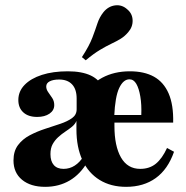

<svg xmlns="http://www.w3.org/2000/svg" viewBox="-20 -702 712 733"><path d="M461.3 11.3Q403.2 11.3 360.5 -14.9Q317.7 -41.1 294.8 -90.3Q271.8 -139.5 271.8 -208.1Q271.8 -282.3 298 -331.5Q324.2 -380.6 370.2 -405.2Q416.1 -429.8 475.8 -429.8Q530.6 -429.8 567.7 -409.3Q604.8 -388.7 623.8 -345.2Q642.7 -301.6 641.1 -233.9H373.4L371.8 -262.9H519.4Q521 -302.4 515.7 -333.5Q510.5 -364.5 500.4 -381.9Q490.3 -399.2 474.2 -399.2Q450.8 -399.2 435.1 -366.1Q419.4 -333.1 416.1 -258.1L417.7 -254Q416.9 -247.6 416.9 -240.3Q416.9 -233.1 416.9 -221Q416.9 -144.4 441.9 -100.8Q466.9 -57.3 515.3 -57.3Q550.8 -57.3 575 -77Q599.2 -96.8 617.7 -137.1L644.4 -122.6Q621 -55.6 574.6 -22.2Q528.2 11.3 461.3 11.3ZM222.6 -57.3Q246 -57.3 265.3 -69.8Q284.7 -82.3 298.4 -104.8L271.8 -208.1V-240.3Q266.9 -228.2 255.2 -218.5Q243.5 -208.9 229.4 -199.6Q215.3 -190.3 202.4 -178.6Q189.5 -166.9 181 -151.6Q172.6 -136.3 172.6 -113.7Q172.6 -86.3 185.5 -71.8Q198.4 -57.3 222.6 -57.3ZM152.4 11.3Q96.8 11.3 64.1 -15.7Q31.5 -42.7 31.5 -89.5Q31.5 -125 48.8 -148Q66.1 -171 93.5 -185.5Q121 -200 152 -210.1Q183.1 -220.2 210.5 -229.4Q237.9 -238.7 255.2 -251.2Q272.6 -263.7 272.6 -284.7V-325.8Q272.6 -361.3 255.2 -379.8Q237.9 -398.4 205.6 -398.4Q183.1 -398.4 169.8 -391.5Q156.5 -384.7 156.5 -371.8Q156.5 -360.5 164.1 -350Q171.8 -339.5 179.4 -327.8Q187.1 -316.1 187.1 -300.8Q187.1 -280.6 169 -268.1Q150.8 -255.6 121.8 -255.6Q87.9 -255.6 69 -273Q50 -290.3 50 -320.2Q50 -353.2 73.8 -377.8Q97.6 -402.4 139.9 -416.1Q182.3 -429.8 238.7 -429.8Q292.7 -429.8 326.6 -413.7Q360.5 -397.6 376.6 -362.9Q392.7 -328.2 392.7 -271.8L314.5 -84.7Q287.1 -37.1 246 -12.9Q204.8 11.3 152.4 11.3ZM307.3 -471.8 292.7 -483.9Q321 -527.4 332.7 -558.5Q344.4 -589.5 352 -612.9Q359.7 -636.3 375 -655.6Q393.5 -678.2 419.8 -681.5Q446 -684.7 466.1 -666.1Q485.5 -650 486.3 -624.6Q487.1 -599.2 469.4 -579Q456.5 -563.7 440.7 -554Q425 -544.4 405.2 -535.1Q385.5 -525.8 361.3 -511.3Q337.1 -496.8 307.3 -471.8Z"/></svg>

Font: Playfair 5pt SemiExpanded Light Black
Style: Regular
Weight: 900
Version: Version 2.203